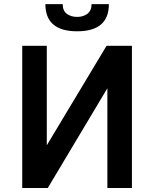

<svg xmlns="http://www.w3.org/2000/svg" viewBox="-20 -934 767 954"><path d="M635.5 0H513.5V-495.5L217.5 0H90.5V-706.5H212.5V-212L509.5 -706.5H635.5ZM363.5 -778.5Q205.5 -778.5 205.5 -913.5H291.5Q291.5 -880.5 312.2 -865.2Q333 -850 363.5 -850Q394 -850 414.5 -865.8Q435 -881.5 435 -913.5H521Q521 -778.5 363.5 -778.5Z"/></svg>

Font: Acari Sans
Style: Bold
Weight: 700
Designer: Alfredo Marco Pradil and Stefan Peev (font) & Cristiano Sobral (main changes)
Foundry: Alfredo Marco Pradil and Stefan Peev (font) & Cristiano Sobral (main changes)
Version: Version 1.063; ttfautohint (v1.8.3)